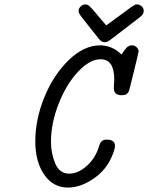

<svg xmlns="http://www.w3.org/2000/svg" viewBox="-20 -824 660 855"><path d="M137.2 -194.8Q137.2 -292 177.5 -391.1Q217.8 -490.2 285.9 -556.2Q354 -622.1 425.8 -622.1H426.8Q481 -621.1 521 -581.1Q522.9 -584 528.6 -592Q534.2 -600.1 536.1 -602.5Q538.1 -605 542.5 -610.1Q546.9 -615.2 550 -617.2Q553.2 -619.1 557.6 -620.6Q562 -622.1 566.9 -622.1Q579.1 -622.1 588.1 -614Q597.2 -606 597.2 -594.2Q597.2 -589.4 558.1 -432.1L556.2 -426.8Q555.2 -421.9 555.2 -420.9Q555.2 -419.9 553 -416Q550.8 -412.1 549.3 -410.6Q547.9 -409.2 545.4 -406.5Q543 -403.8 540 -402.8Q537.1 -401.9 532 -400.9Q526.9 -399.9 522 -399.9Q486.8 -399.9 486.8 -432.1Q486.8 -438 487.8 -450.4Q488.8 -462.9 488.8 -470.2Q488.8 -560.1 428.2 -560.1Q379.4 -560.1 327.1 -504.2Q274.9 -448.2 241 -361.6Q207 -274.9 207 -192.9Q207 -141.1 226.1 -95.9Q245.1 -50.8 288.1 -50.8Q327.1 -50.8 365 -84Q402.8 -117.2 418.9 -166Q418.9 -167 420.4 -170.9Q421.9 -174.8 422.4 -177Q422.9 -179.2 424.3 -182.6Q425.8 -186 427 -187.5Q428.2 -189 430.2 -191.9Q432.1 -194.8 434.6 -196.5Q437 -198.2 439.9 -199.7Q442.9 -201.2 446.5 -201.7Q450.2 -202.1 455.1 -202.1H457Q492.2 -202.1 492.2 -172.9Q492.2 -170.9 490.2 -161.1Q467.3 -80.1 405 -34.4Q342.8 11.2 283.2 11.2Q216.3 11.2 176.8 -46.4Q137.2 -104 137.2 -194.8ZM330.1 -774.9Q330.1 -786.1 339.1 -795.2Q348.1 -804.2 359.9 -804.2Q362.8 -804.2 366 -803.7Q369.1 -803.2 372.6 -801Q376 -798.8 377.9 -796.9Q379.9 -794.9 384.5 -790.5Q389.2 -786.1 392.1 -782.5Q395 -778.8 401.6 -771.5Q408.2 -764.2 413.1 -757.8L453.1 -710.9Q471.2 -724.1 487.5 -736.1Q503.9 -748 514.9 -756.1Q525.9 -764.2 535.9 -771.5Q545.9 -778.8 552 -783.4Q558.1 -788.1 563.5 -792Q568.8 -795.9 572.5 -797.4Q576.2 -798.8 578.6 -801Q581.1 -803.2 583 -803.7Q585 -804.2 586.4 -804.2Q587.9 -804.2 590.8 -804.2Q602.1 -804.2 611.1 -795.7Q620.1 -787.1 620.1 -774.9Q620.1 -759.8 601.1 -746.1Q572.3 -724.1 530.8 -691.9Q476.6 -649.9 466.3 -643.1Q456.1 -636.2 448.2 -636.2H446.8Q430.7 -636.2 418.9 -652.8Q404.8 -670.9 382.8 -698.2Q343.8 -747.1 336.9 -757.1Q330.1 -767.1 330.1 -774.9Z"/></svg>

Font: CMU Typewriter Text
Style: Italic
Weight: 500
Italic angle: -14.04°
Version: Version 0.7.0